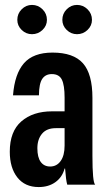

<svg xmlns="http://www.w3.org/2000/svg" viewBox="-20 -755 431 785"><path d="M138.2 9.8Q82 9.8 51 -29.5Q20 -68.8 20 -134.8Q20 -217.8 67.4 -258.8Q114.7 -299.8 192.9 -299.8H244.1V-356Q244.1 -406.7 232.9 -429.4Q221.7 -452.1 191.9 -452.1Q166 -452.1 152.8 -432.6Q139.6 -413.1 139.2 -365.2H33.2Q40 -453.1 78.1 -496.6Q116.2 -540 194.8 -540Q280.3 -540 319.1 -496.3Q357.9 -452.6 357.9 -355V-118.2Q357.9 -9.8 369.1 0H254.9Q249.5 -18.6 246.1 -65.9H244.1Q234.9 -30.8 206.8 -10.5Q178.7 9.8 138.2 9.8ZM50.8 -673.8Q50.8 -699.2 68.6 -717Q86.4 -734.9 110.8 -734.9Q135.7 -734.9 153.8 -717Q171.9 -699.2 171.9 -673.8Q171.9 -649.9 153.8 -632.6Q135.7 -615.2 110.8 -615.2Q86.4 -615.2 68.6 -632.6Q50.8 -649.9 50.8 -673.8ZM132.8 -148.9Q132.8 -111.8 146.5 -93Q160.2 -74.2 185.1 -74.2Q211.9 -74.2 228 -96.7Q244.1 -119.1 244.1 -160.2V-231H208Q170.9 -231 151.9 -208.3Q132.8 -185.5 132.8 -148.9ZM234.9 -673.8Q234.9 -699.2 252.7 -717Q270.5 -734.9 294.9 -734.9Q319.8 -734.9 337.9 -717Q356 -699.2 356 -673.8Q356 -649.9 337.9 -632.6Q319.8 -615.2 294.9 -615.2Q270.5 -615.2 252.7 -632.6Q234.9 -649.9 234.9 -673.8Z"/></svg>

Font: Lumene Sans Condensed
Style: Bold
Weight: 600
Width: 3
Designer: Deni Anggara
Version: Version 1.003;Glyphs 3.1.2 (3151)